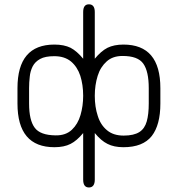

<svg xmlns="http://www.w3.org/2000/svg" viewBox="-20 -664 804 868"><path d="M382 183.5C382 183.5 382 183.5 382 183.5C364.5 183.5 356 171.5 356 148C356 148 356 148 356 148C356 148 356 -62.5 356 -62.5C337 -39.5 318 -23 299 -13.5C279.5 -3.5 255.5 1.5 226 1.5C226 1.5 226 1.5 226 1.5C114.5 1.5 59 -64.5 59 -196C59 -196 59 -196 59 -196C59 -196 59 -265.5 59 -265.5C59 -397 114.5 -462.5 226 -462.5C226 -462.5 226 -462.5 226 -462.5C255.5 -462.5 279.5 -457.5 299 -448C318 -438 337 -421.5 356 -398.5C356 -398.5 356 -398.5 356 -398.5C356 -398.5 356 -609.5 356 -609.5C356 -633 364.5 -644.5 382 -644.5C382 -644.5 382 -644.5 382 -644.5C399.5 -644.5 408.5 -633 408.5 -609.5C408.5 -609.5 408.5 -609.5 408.5 -609.5C408.5 -609.5 408.5 -398.5 408.5 -398.5C427.5 -421.5 446.5 -438 466 -448C485.5 -457.5 509.5 -462.5 538 -462.5C538 -462.5 538 -462.5 538 -462.5C649.5 -462.5 705 -397 705 -265.5C705 -265.5 705 -265.5 705 -265.5C705 -265.5 705 -196 705 -196C705 -131.5 692 -82.5 666 -49C639.5 -15.5 597 1.5 538 1.5C538 1.5 538 1.5 538 1.5C509.5 1.5 485.5 -3.5 466 -13.5C446.5 -23 427.5 -39.5 408.5 -62.5C408.5 -62.5 408.5 -62.5 408.5 -62.5C408.5 -62.5 408.5 148 408.5 148C408.5 171.5 399.5 183.5 382 183.5ZM231.5 -52C231.5 -52 231.5 -52 231.5 -52C262 -51.5 286.5 -60 305 -77.5C323 -94.5 336 -116.5 344 -144C352 -171.5 356 -200.5 356 -231C356 -231 356 -231 356 -231C356 -264.5 351.5 -294.5 343 -321.5C334 -348.5 320 -370 301 -386C281.5 -402 256.5 -410 225.5 -410C225.5 -410 225.5 -410 225.5 -410C198 -410 177 -406 161.5 -397.5C146 -389 134.5 -377.5 127.5 -363.5C120.5 -349.5 116 -334 114.5 -317C112.5 -300 111.5 -283 111.5 -265.5C111.5 -265.5 111.5 -265.5 111.5 -265.5C111.5 -265.5 111.5 -196 111.5 -196C111.5 -145.5 120 -109 137 -86.5C153.5 -64 185 -52.5 231.5 -52ZM539 -51C539 -51 539 -51 539 -51C570 -51 593.5 -56.5 610 -67C626.5 -77.5 637.5 -94 643.5 -115.5C649.5 -137 652.5 -163.5 652.5 -196C652.5 -196 652.5 -196 652.5 -196C652.5 -196 652.5 -265.5 652.5 -265.5C652.5 -315.5 644.5 -352.5 628 -376C611.5 -399.5 580.5 -411 534 -411C534 -411 534 -411 534 -411C504.5 -411 481 -403 462.5 -386.5C444 -370 430 -348.5 421.5 -321C413 -293.5 408.5 -263.5 408.5 -231C408.5 -231 408.5 -231 408.5 -231C408.5 -197.5 413 -167 422 -140C430.5 -112.5 444.5 -91 464 -75C483 -59 508 -51 539 -51Z"/></svg>

Font: Jura-Fortis-Regular
Style: Regular
Weight: 500
Designer: Daniel Johnson, Alexei Vanyashin, Mirko Velimirovic
Foundry: Daniel Johnson
Version: ""